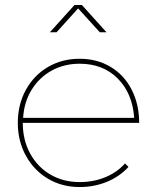

<svg xmlns="http://www.w3.org/2000/svg" viewBox="-20 -754 629 774"><path d="M483.9 -95.2 498 -81.1Q461.9 -42 410.9 -21Q359.9 0 300.8 0Q230 0 173.6 -33.4Q117.2 -66.9 84.5 -126Q51.8 -185.1 51.8 -258.8Q51.8 -333 84.5 -392.1Q117.2 -451.2 173.6 -484.1Q230 -517.1 300.8 -517.1Q371.6 -517.1 426.3 -484.1Q481 -451.2 511 -392.1Q541 -333 541 -258.8H71.8Q71.8 -189.9 101.3 -135.5Q130.9 -81.1 182.9 -50.5Q234.9 -20 300.8 -20Q356.9 -20 404.5 -39.6Q452.1 -59.1 483.9 -95.2ZM73.2 -278.8H521Q514.2 -377 455.1 -437Q396 -497.1 300.8 -497.1Q238.8 -497.1 188.5 -469.5Q138.2 -441.9 107.7 -392.3Q77.1 -342.8 73.2 -278.8ZM382.3 -624 294.9 -720.2 208 -624H181.2L280.3 -733.9H310.1L409.2 -624Z"/></svg>

Font: Montserrat
Style: Thin
Weight: 250
Designer: Julieta Ulanovsky
Foundry: Julieta Ulanovsky
Version: Version 1.000;PS 002.000;hotconv 1.0.70;makeotf.lib2.5.58329